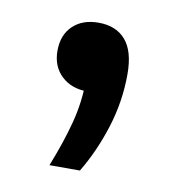

<svg xmlns="http://www.w3.org/2000/svg" viewBox="-47 -172 338 376"><g transform="rotate(10 122.5 16.0)"><path d="M74.5 162Q94 113 105 71Q116 29 116 -14L136.5 7H122.5Q90.5 7 70.8 -11.8Q51 -30.5 51 -61.5Q51 -93 70 -111.2Q89 -129.5 121 -129.5Q156 -129.5 175 -107.5Q194 -85.5 194 -40Q194 14.5 177.5 66.8Q161 119 135 162Z"/></g></svg>

Font: Encode Sans SC Condensed Thin Medium
Style: Regular
Weight: 500
Version: Version 3.002